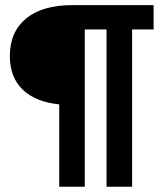

<svg xmlns="http://www.w3.org/2000/svg" viewBox="-20 -713 626 733"><path d="M206.1 0V-314.5Q115.7 -323.7 66.7 -370.8Q17.6 -418 17.6 -499Q17.6 -590.8 79.3 -642.1Q141.1 -693.4 255.9 -693.4H566.4V-600.6H484.4V0H386.7V-600.6H303.7V0Z"/></svg>

Font: Cascadia Mono PL
Style: Regular
Weight: 400
Monospace: yes
Designer: Aaron Bell
Foundry: Saja Typeworks
Version: Version 2404.023; ttfautohint (v1.8.4)